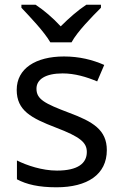

<svg xmlns="http://www.w3.org/2000/svg" viewBox="-20 -786 519 816"><path d="M194 -606H284C308 -651 371 -715 409 -753V-766H347C312 -743 274 -710 238 -674C205 -710 166 -743 131 -766H71V-753C107 -715 168 -651 194 -606ZM434 -148C434 -234 375 -269 273 -307C170 -346 135 -364 135 -409C135 -449 174 -474 246 -474C298 -474 348 -459 393 -440L423 -510C373 -532 317 -546 252 -546C132 -546 51 -495 51 -404C51 -316 113 -284 217 -244C322 -204 349 -180 349 -140C349 -92 311 -61 222 -61C159 -61 94 -83 52 -104V-24C93 -2 145 10 220 10C351 10 434 -44 434 -148Z"/></svg>

Font: Noto Sans Mro
Style: Regular
Weight: 400
Designer: Monotype Design Team
Foundry: Monotype Imaging Inc.
Version: Version 2.001